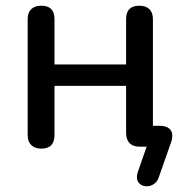

<svg xmlns="http://www.w3.org/2000/svg" viewBox="-20 -514 659 673"><path d="M494 139Q480 139 470 130.5Q460 122 460 107Q460 98 463 89L494 0H468Q446 0 434 -12.5Q422 -25 422 -48V-213H171V-41Q171 7 125 7Q102 7 89.5 -5.5Q77 -18 77 -41V-447Q77 -470 89.5 -482Q102 -494 125 -494Q171 -494 171 -447V-288H422V-447Q422 -494 468 -494Q491 -494 503.5 -482Q516 -470 516 -447V-73H540Q561 -73 572.5 -64Q584 -55 584 -38Q584 -30 581 -19L536 109Q531 123 519.5 131Q508 139 494 139Z"/></svg>

Font: SN Pro
Style: Regular
Weight: 400
Designer: Tobias Whetton
Foundry: Supernotes
Version: Version 1.003